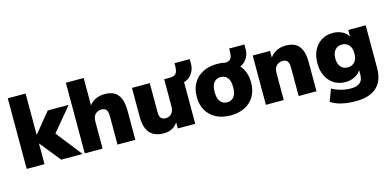

<svg xmlns="http://www.w3.org/2000/svg" viewBox="-79 -1183 3779 1852"><g transform="rotate(-15 1810.5 -257.0)"><path d="M52 0V-705H230V-294H232L394 -492H603L383 -228V-290L610 0H397L232 -205H230V0Z M632 0V-705H810V-406H794Q818 -453 862.5 -478Q907 -503 964 -503Q1023 -503 1061 -480.5Q1099 -458 1118 -410.5Q1137 -363 1137 -291V0H959V-284Q959 -314 952 -332.5Q945 -351 931.5 -359Q918 -367 898 -367Q871 -367 851 -355.5Q831 -344 820.5 -323Q810 -302 810 -273V0Z M1422 11Q1358 11 1317 -12.5Q1276 -36 1255.5 -83Q1235 -130 1235 -202V-492H1413V-197Q1413 -173 1419.5 -157Q1426 -141 1440 -133Q1454 -125 1475 -125Q1499 -125 1517.5 -136.5Q1536 -148 1546.5 -169.5Q1557 -191 1557 -220V-492H1735V0H1561V-90H1577Q1555 -41 1515.5 -15Q1476 11 1422 11ZM1716 -412 1609 -477V-492Q1636 -493 1654.5 -499.5Q1673 -506 1683 -527Q1693 -548 1693 -589V-616H1845V-568Q1845 -528 1828.5 -494.5Q1812 -461 1783.5 -439Q1755 -417 1716 -412Z M2088 11Q2006 11 1945 -20Q1884 -51 1850 -109Q1816 -167 1816 -246Q1816 -326 1850 -383.5Q1884 -441 1945 -472Q2006 -503 2088 -503Q2170 -503 2231 -472Q2292 -441 2325.5 -383.5Q2359 -326 2359 -246Q2359 -167 2325.5 -109Q2292 -51 2231 -20Q2170 11 2088 11ZM2088 -120Q2128 -120 2154 -150Q2180 -180 2180 -246Q2180 -313 2154 -342.5Q2128 -372 2088 -372Q2047 -372 2021 -342.5Q1995 -313 1995 -246Q1995 -180 2021 -150Q2047 -120 2088 -120ZM2262 -412 2155 -477V-492Q2182 -493 2200.5 -499.5Q2219 -506 2229 -527Q2239 -548 2239 -589V-616H2391V-568Q2391 -528 2374.5 -494.5Q2358 -461 2329.5 -439Q2301 -417 2262 -412Z M2441 0V-492H2614V-406H2603Q2627 -453 2671.5 -478Q2716 -503 2773 -503Q2832 -503 2870 -480.5Q2908 -458 2927 -410.5Q2946 -363 2946 -291V0H2768V-284Q2768 -314 2761 -332.5Q2754 -351 2740.5 -359Q2727 -367 2707 -367Q2680 -367 2660 -355.5Q2640 -344 2629.5 -323Q2619 -302 2619 -273V0Z M3291 191Q3217 191 3152.5 177Q3088 163 3042 131L3088 11Q3114 26 3146.5 37.5Q3179 49 3212 54.5Q3245 60 3274 60Q3335 60 3365.5 34.5Q3396 9 3396 -45V-108H3404Q3389 -66 3343 -39.5Q3297 -13 3243 -13Q3177 -13 3128 -43.5Q3079 -74 3051.5 -129Q3024 -184 3024 -258Q3024 -332 3051.5 -387Q3079 -442 3128 -472.5Q3177 -503 3243 -503Q3299 -503 3343.5 -477Q3388 -451 3403 -409H3395V-492H3569V-66Q3569 20 3537 77Q3505 134 3443 162.5Q3381 191 3291 191ZM3298 -144Q3342 -144 3368 -174Q3394 -204 3394 -258Q3394 -312 3368 -342Q3342 -372 3298 -372Q3255 -372 3229 -342Q3203 -312 3203 -258Q3203 -204 3229 -174Q3255 -144 3298 -144Z"/></g></svg>

Font: Nunito Sans 12pt ExtraLight 12pt Black
Style: Regular
Weight: 900
Version: Version 3.101;gftools[0.9.27]